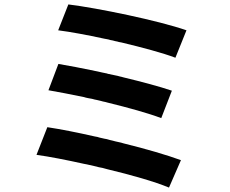

<svg xmlns="http://www.w3.org/2000/svg" viewBox="-20 -802 1040 868"><path d="M823 -665C697 -709 420 -766 289 -782L243 -665C298 -658 374 -644 452 -627L463 -625C468 -624 474 -623 479 -621L490 -619L501 -616C507 -615 512 -614 518 -612L529 -610C625 -587 718 -562 773 -541L823 -665ZM757 -392C701 -411 622 -432 539 -452L528 -455C526 -455 525 -456 523 -456L512 -459C498 -462 484 -465 469 -468L459 -471C457 -471 455 -471 453 -472L443 -474C436 -476 428 -477 421 -479L411 -481C350 -494 291 -505 244 -513L199 -394C246 -386 301 -375 360 -363L370 -360C372 -360 374 -360 375 -359L386 -357L397 -355C404 -353 411 -351 418 -350L435 -346C442 -344 449 -342 456 -341L467 -338C561 -315 651 -290 709 -268L757 -392ZM798 -78C735 -101 640 -129 538 -154L528 -157C519 -159 510 -161 501 -163L490 -166C481 -168 472 -170 463 -173L452 -175C445 -177 438 -178 430 -180L420 -183L409 -185C330 -203 254 -218 194 -227L145 -102C203 -94 280 -79 361 -61L372 -59C387 -56 401 -52 416 -49L427 -46L443 -43C447 -42 450 -41 454 -40L465 -37C574 -11 679 19 744 46L798 -78Z"/></svg>

Font: Glow Sans SC Normal
Style: Bold
Weight: 700
Designer: Ryoko NISHIZUKA (kana, bopomofo & ideographs); Paul D. Hunt (Latin, Greek & Cyrillic); Sandoll Communications, Soo-young
Version: Version 0.93